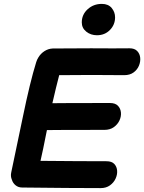

<svg xmlns="http://www.w3.org/2000/svg" viewBox="-20 -965 740 986"><path d="M497 1Q525 1 544.5 -13Q564 -27 573.5 -47.5Q583 -68 581.5 -88.5Q580 -109 567 -123Q554 -137 527 -137Q391 -137 188 -139Q199 -185 221 -297Q267 -298 516 -298Q545 -298 564.5 -312Q584 -326 593.5 -346.5Q603 -367 601 -387.5Q599 -408 585.5 -422Q572 -436 545 -436Q297 -436 249 -435Q268 -518 284 -579Q340 -580 451 -580Q562 -579 618 -579Q647 -579 666 -593Q685 -607 693.5 -627.5Q702 -648 700 -668.5Q698 -689 684.5 -703Q671 -717 645 -717Q572 -716 448 -717Q324 -717 251 -716Q228 -715 208.5 -702.5Q189 -690 177 -670Q170 -659 166 -646Q134 -543 97 -363Q46 -116 38 -81Q33 -60 41 -42Q46 -25 60 -13.5Q74 -2 94 -2Q349 1 497 1ZM478 -784Q518 -784 544.5 -811Q571 -838 571 -876Q571 -903 553.5 -924Q536 -945 503 -945Q460 -945 430 -917.5Q400 -890 400 -850Q400 -821 423 -802.5Q446 -784 478 -784Z"/></svg>

Font: Balsamiq Sans
Style: Bold Italic
Weight: 700
Italic angle: -12°
Designer: Michael Angeles
Foundry: Balsamiq SRL
Version: Version 1.020; ttfautohint (v1.8.4.7-5d5b);gftools[0.9.26]